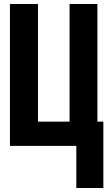

<svg xmlns="http://www.w3.org/2000/svg" viewBox="-20 -734 540 966"><path d="M500 -122V212H364V0H30V-714H171V-122H330V-714H470V-122Z"/></svg>

Font: Noto Sans Mono Condensed Extra
Style: Regular
Weight: 800
Width: 3
Designer: Monotype Design Team
Foundry: Monotype Imaging Inc.
Version: Version 1.900